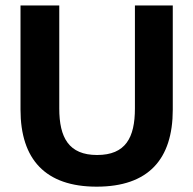

<svg xmlns="http://www.w3.org/2000/svg" viewBox="-20 -670 707 702"><path d="M333.3 12.5C522.5 12.5 611.7 -87.5 611.7 -269.2V-650H473.3V-273.3C473.3 -166.7 439.2 -103.3 335 -103.3C231.7 -103.3 196.7 -166.7 196.7 -273.3V-650H55V-269.2C55 -87.5 145.8 12.5 333.3 12.5Z"/></svg>

Font: Familjen Grotesk GF
Style: Bold
Weight: 700
Designer: Anders Wikstroem, Jonas Baeckman, Matilda Gysing, Kristian Moeller
Foundry: Familjen STHLM AB
Version: Version 2.000; Beta; Release 4; Build 6